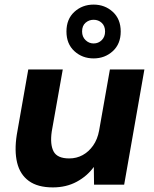

<svg xmlns="http://www.w3.org/2000/svg" viewBox="-20 -803 669 835"><path d="M210 12Q144 12 105.5 -16Q67 -44 54.5 -95.5Q42 -147 53 -217L103 -501H253L205 -231Q197 -175 213 -144.5Q229 -114 281 -114Q313 -114 339.5 -128.5Q366 -143 385 -170Q404 -197 411 -235L458 -501H608L520 0H389L388 -77Q359 -37 313.5 -12.5Q268 12 210 12ZM387 -549Q338 -549 303.5 -580.5Q269 -612 269 -666Q269 -720 303.5 -751.5Q338 -783 387 -783Q436 -783 470.5 -751.5Q505 -720 505 -666Q505 -612 470.5 -580.5Q436 -549 387 -549ZM387 -614Q408 -614 422.5 -628.5Q437 -643 437 -666Q437 -690 422.5 -703.5Q408 -717 387 -717Q367 -717 352 -704Q337 -691 337 -666Q337 -643 352 -628.5Q367 -614 387 -614Z"/></svg>

Font: DM Sans 18pt Black
Style: Italic
Weight: 900
Italic angle: -10°
Designer: Colophon Foundry, Jonny Pinhorn
Foundry: Colophon Foundry
Version: Version 4.004;gftools[0.9.30]